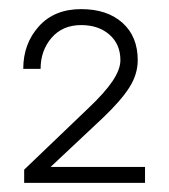

<svg xmlns="http://www.w3.org/2000/svg" viewBox="-20 -807 370 421"><path d="M282 -675Q282 -644 263.5 -615Q245 -586 205 -548L91 -441H298V-406H33V-435L174 -570Q210 -604 227 -629.5Q244 -655 244 -675Q244 -710 220 -731Q196 -752 158 -752Q117 -752 93 -724Q69 -696 69 -656H31Q31 -711 65 -749Q99 -787 158 -787Q215 -787 248.5 -757Q282 -727 282 -675Z"/></svg>

Font: Gmarket Sans TTF Light
Style: Regular
Weight: 300
Designer: Creative Director : Sungho Lee; Art Director : Kiwoong Choi; Project Manager : Sori Yang, Jongwook Yoon; Font Designer :
Foundry: Sandoll Inc.
Version: Version 1.000;hotconv 1.0.109;makeotfexe 2.5.65596